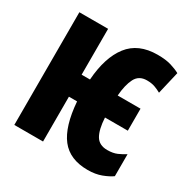

<svg xmlns="http://www.w3.org/2000/svg" viewBox="-135 -684 800 816"><g transform="rotate(30 265.0 -276.5)"><path d="M398 10Q310 10 266.5 -46Q223 -102 214 -220H174V0H33V-553H174V-328H215Q223 -440 270.5 -501.5Q318 -563 412 -563Q452 -563 478.5 -555Q505 -547 523 -537L497 -426Q483 -434 466.5 -440Q450 -446 427 -446Q388 -446 371.5 -414Q355 -382 351 -328H463V-220H351Q354 -163 371 -134Q388 -105 428 -105Q456 -105 475.5 -113.5Q495 -122 512 -133V-25Q494 -12 465 -1Q436 10 398 10Z"/></g></svg>

Font: Noto Sans Mono Condensed Black
Style: Regular
Weight: 900
Width: 3
Designer: Monotype Design Team
Foundry: Monotype Imaging Inc.
Version: Version 2.014